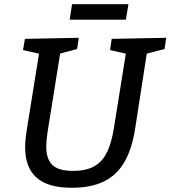

<svg xmlns="http://www.w3.org/2000/svg" viewBox="-20 -879 807 909"><path d="M320 10Q207 10 153 -38Q99 -86 99 -182Q99 -200 101 -219.5Q103 -239 106 -260L167 -639L177 -622L89 -642L98 -695L353 -700L345 -647L252 -622L267 -639L205 -253Q202 -234 200.5 -216.5Q199 -199 199 -185Q199 -126 228 -98Q257 -70 325 -70Q390 -70 428.5 -93Q467 -116 488 -161.5Q509 -207 519 -271L578 -639L589 -622L501 -642L509 -695L767 -700L759 -647L663 -622L677 -639L619 -265Q604 -172 568.5 -111Q533 -50 472 -20Q411 10 320 10ZM310 -786 321 -859H588L576 -786Z"/></svg>

Font: Bitter Thin Medium
Style: Italic
Weight: 500
Italic angle: -9°
Version: Version 3.021